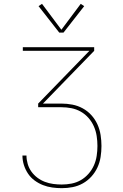

<svg xmlns="http://www.w3.org/2000/svg" viewBox="-20 -981 640 1001"><path d="M302 0Q277 0 252 -3.5Q227 -7 204 -16Q181 -25 160.5 -40Q140 -55 126 -76Q112 -97 104.5 -121Q97 -145 97 -170H118Q118 -148 124.5 -126Q131 -104 144 -86Q157 -68 175 -54.5Q193 -41 214 -33Q235 -25 257.5 -22Q280 -19 302 -19Q328 -19 353.5 -24Q379 -29 401.5 -42Q424 -55 441.5 -75Q459 -95 469.5 -118.5Q480 -142 484 -168Q488 -194 488 -220Q488 -246 484 -272Q480 -298 469.5 -322Q459 -346 441.5 -366Q424 -386 401 -399Q378 -412 352 -417Q326 -422 300 -422H179V-441L446 -716H99V-735H471V-716L204 -441H300Q329 -441 357.5 -435.5Q386 -430 411.5 -416Q437 -402 456.5 -380.5Q476 -359 488 -332.5Q500 -306 504.5 -277Q509 -248 509 -220Q509 -191 504.5 -162.5Q500 -134 488 -108Q476 -82 456.5 -60.5Q437 -39 412 -25Q387 -11 359 -5.5Q331 0 302 0ZM289 -811 181 -949 199 -961 300 -826 401 -961 419 -949 311 -811Z"/></svg>

Font: Zed Sans Thin Extended
Style: Regular
Weight: 100
Width: 7
Designer: Belleve Invis
Foundry: Belleve Invis
Version: Version 1.0.0; ttfautohint (v1.8.4)